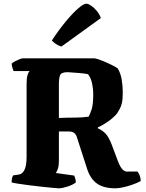

<svg xmlns="http://www.w3.org/2000/svg" viewBox="-20 -1020 792 1040"><path d="M298 0Q291 0 266 -2.5Q241 -5 207 -8.5Q173 -12 138.5 -16.5Q104 -21 78 -25Q52 -29 43 -32Q43 -56 51 -70L80 -74Q124 -80 124 -169V-561Q124 -594 128 -609.5Q132 -625 136.5 -630Q141 -635 140 -635H54Q51 -640 47.5 -652.5Q44 -665 43 -675Q48 -681 60.5 -687.5Q73 -694 85.5 -699Q98 -704 103 -704H493Q510 -701 535.5 -690.5Q561 -680 584.5 -668.5Q608 -657 618 -649Q633 -624 639 -590Q645 -556 645 -519Q645 -481 640 -461Q635 -441 628.5 -430Q622 -419 615 -407Q598 -385 567 -363Q536 -341 510 -330V-325Q535 -314 552 -296Q569 -278 585 -237L618 -149Q632 -113 644.5 -101.5Q657 -90 668 -90.5Q679 -91 688 -91H724Q729 -87 735.5 -72.5Q742 -58 742 -39Q721 -28 695 -19Q669 -10 645 -5Q621 0 605 0Q541 0 505 -26Q469 -52 452 -105L396 -278Q392 -292 381.5 -300Q371 -308 350 -308H299V-147Q299 -123 293.5 -106Q288 -89 282 -83L382 -69Q384 -64 387 -55Q390 -46 391 -32Q375 -19 346 -9.5Q317 0 298 0ZM299 -381Q347 -383 386 -383Q425 -383 460 -388Q467 -400 476 -426.5Q485 -453 485 -507Q485 -539 478.5 -569Q472 -599 457 -618Q440 -622 414.5 -624Q389 -626 368.5 -627.5Q348 -629 346 -629Q311 -629 305 -611.5Q299 -594 299 -564ZM313 -768Q297 -772 282.5 -782Q268 -792 261 -801Q300 -860 337 -904.5Q374 -949 403.5 -974.5Q433 -1000 447 -1000Q458 -1000 474 -989Q490 -978 505 -960Q520 -942 526 -922Z"/></svg>

Font: Texturina Black
Style: Regular
Weight: 900
Designer: Guillermo Torres Carreño
Foundry: Omnibus-Type
Version: Version 1.002; ttfautohint (v1.8.3)